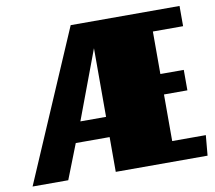

<svg xmlns="http://www.w3.org/2000/svg" viewBox="-75 -746 930 832"><g transform="rotate(-10 390.5 -330.0)"><path d="M766 -660V-571H633V-384H736V-294H633V-89H781L773 0H369V-153H220L160 0H3L287 -660ZM369 -544 256 -242H369Z"/></g></svg>

Font: Sansita Black
Style: Regular
Weight: 900
Designer: Pablo Cosgaya
Foundry: Omnibus-Type
Version: Version 1.006; ttfautohint (v1.5)